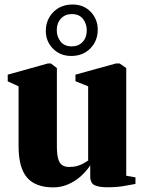

<svg xmlns="http://www.w3.org/2000/svg" viewBox="-20 -802 624 832"><path d="M444.5 9.5Q410 9.5 390.5 0.8Q371 -8 371 -38.5V-85.5Q354 -59.5 329.2 -37.5Q304.5 -15.5 274.2 -2.8Q244 10 211.5 10Q133.5 10 97 -32.8Q60.5 -75.5 60.5 -168.5V-428L13.5 -449.5V-478.5L187.5 -527H200.5L226.5 -507V-168.5Q226.5 -136 231.5 -116.2Q236.5 -96.5 248 -87.5Q259.5 -78.5 279.5 -78.5Q300 -78.5 315.2 -83Q330.5 -87.5 342 -94Q353.5 -100.5 362 -106.5V-428L307 -450V-478.5L482.5 -527H498.5L527 -507V-40.5L567 -33.5V-5Q548.5 -1.5 517.2 4Q486 9.5 444.5 9.5ZM289 -559.5Q240.5 -559.5 209.5 -591.2Q178.5 -623 178.5 -668Q179 -717.5 211.5 -750Q244 -782.5 294.5 -782.5Q342.5 -782.5 373 -750.8Q403.5 -719 403.5 -673.5Q403.5 -624.5 371.2 -592Q339 -559.5 289 -559.5ZM291 -601Q320 -601 338 -620.2Q356 -639.5 356 -670.5Q356 -698.5 339.8 -719.8Q323.5 -741 291 -741Q262 -741 244 -721.5Q226 -702 226 -671Q226 -643 242.5 -622Q259 -601 291 -601Z"/></svg>

Font: Merriweather 120pt Black
Style: Regular
Weight: 900
Designer: Eben Sorkin
Foundry: Eben Sorkin
Version: Version 2.100